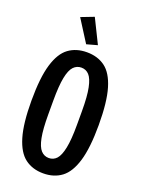

<svg xmlns="http://www.w3.org/2000/svg" viewBox="-172 -1004 812 1094"><g transform="rotate(20 234.0 -457.5)"><path d="M234 12Q169 12 123.5 -22Q78 -56 54 -136.5Q30 -217 30 -355Q30 -495 54 -575Q78 -655 123.5 -688.5Q169 -722 234 -722Q299 -722 344.5 -688.5Q390 -655 414 -575Q438 -495 438 -355Q438 -217 414 -136.5Q390 -56 344.5 -22Q299 12 234 12ZM234 -81Q262 -81 281 -101.5Q300 -122 310.5 -173Q321 -224 321 -314V-397Q321 -487 310.5 -537.5Q300 -588 281 -608.5Q262 -629 234 -629Q206 -629 186.5 -608.5Q167 -588 157 -537.5Q147 -487 147 -397V-314Q147 -224 157 -173.5Q167 -123 186.5 -102Q206 -81 234 -81ZM213 -763 128 -897 206 -927 278 -781Z"/></g></svg>

Font: Special Gothic Condensed Medium
Style: Regular
Weight: 500
Width: 3
Designer: Alistair McCready
Foundry: Monolith
Version: Version 1.000; ttfautohint (v1.8.4.7-5d5b)